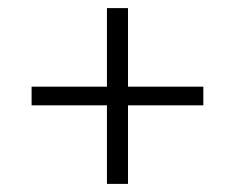

<svg xmlns="http://www.w3.org/2000/svg" viewBox="-20 -542 580 474"><path d="M296 -88H244V-282H58V-328H244V-522H296V-328H482V-282H296Z"/></svg>

Font: IBM Plex Sans Condensed Light
Style: Regular
Weight: 300
Width: 3
Designer: Mike Abbink, Paul van der Laan, Pieter van Rosmalen
Foundry: Bold Monday
Version: Version 3.201